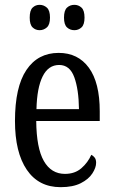

<svg xmlns="http://www.w3.org/2000/svg" viewBox="-20 -765 471 795"><path d="M231 10Q140 10 91 -62Q42 -134 42 -264Q42 -405 89.5 -475.5Q137 -546 223 -546Q303 -546 348 -484.5Q393 -423 393 -304V-264H130Q131 -152 161.5 -98.5Q192 -45 249 -45Q290 -45 317 -68.5Q344 -92 358 -124Q366 -120 372 -112.5Q378 -105 378 -91Q378 -71 362.5 -47Q347 -23 314.5 -6.5Q282 10 231 10ZM307 -313Q306 -395 287.5 -445.5Q269 -496 225 -496Q180 -496 156.5 -448.5Q133 -401 131 -313ZM288 -640Q270 -640 257.5 -651.5Q245 -663 245 -692Q245 -722 257.5 -733.5Q270 -745 288 -745Q305 -745 317.5 -733.5Q330 -722 330 -692Q330 -663 317.5 -651.5Q305 -640 288 -640ZM144 -640Q127 -640 115 -651.5Q103 -663 103 -692Q103 -722 115 -733.5Q127 -745 144 -745Q161 -745 174 -733.5Q187 -722 187 -692Q187 -663 174 -651.5Q161 -640 144 -640Z"/></svg>

Font: Noto Serif Lao ExtraCondensed
Style: Regular
Weight: 400
Width: 2
Designer: Monotype Design Team
Foundry: Monotype Imaging Inc.
Version: Version 2.003; ttfautohint (v1.8.4.7-5d5b)